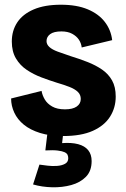

<svg xmlns="http://www.w3.org/2000/svg" viewBox="-20 -562 532 813"><path d="M248 14Q191 14 149.5 1Q108 -12 81 -34Q54 -56 40.5 -85Q27 -114 27 -145L156 -177Q159 -159 169.5 -141Q180 -123 201 -111Q222 -99 255 -99Q288 -99 305 -111Q322 -123 322 -143Q322 -161 309.5 -173Q297 -185 274 -194Q251 -203 220 -212Q188 -222 155 -234.5Q122 -247 93.5 -266Q65 -285 47.5 -314.5Q30 -344 30 -386Q30 -432 53 -467Q76 -502 122.5 -522Q169 -542 238 -542Q305 -542 351.5 -522.5Q398 -503 424 -469Q450 -435 455 -392L326 -361Q324 -379 314 -394Q304 -409 285.5 -419Q267 -429 240 -429Q208 -429 192.5 -417.5Q177 -406 177 -388Q177 -374 189 -363Q201 -352 224 -343.5Q247 -335 280 -324Q316 -313 350.5 -299.5Q385 -286 412 -267.5Q439 -249 454.5 -221.5Q470 -194 470 -153Q470 -106 446 -68Q422 -30 373 -8Q324 14 248 14ZM120 219 147 135Q161 137 181.5 139.5Q202 142 222 140.5Q242 139 255.5 131.5Q269 124 269 108Q269 100 266 93.5Q263 87 253.5 82.5Q244 78 224.5 75.5Q205 73 172 75L182 -8H249L243 44Q283 41 311 48.5Q339 56 353.5 74Q368 92 368 120Q368 162 344 186.5Q320 211 282 221.5Q244 232 201 231Q158 230 120 219Z"/></svg>

Font: Bricolage Grotesque SemiCondensed ExtraBold
Style: Regular
Weight: 800
Width: 4
Designer: Mathieu Triay
Foundry: Atelier Triay
Version: Version 1.001;gftools[0.9.33.dev8+g029e19f]